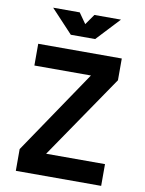

<svg xmlns="http://www.w3.org/2000/svg" viewBox="-97 -965 779 1032"><g transform="rotate(10 293.0 -449.0)"><path d="M62.5 0V-118.7L371.1 -574.7H62.5V-693.4H518.6V-574.7L207 -118.7H528.3V0ZM226.6 -771.5 107.9 -898.4H252.9L293 -841.3L333 -898.4H478L359.4 -771.5Z"/></g></svg>

Font: Cascadia Code PL
Style: Bold
Weight: 700
Monospace: yes
Designer: Aaron Bell
Foundry: Saja Typeworks
Version: Version 2404.023; ttfautohint (v1.8.4)